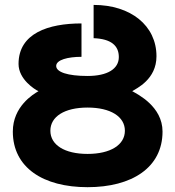

<svg xmlns="http://www.w3.org/2000/svg" viewBox="-20 -756 720 789"><path d="M56.2 -493.2C56.2 -430.2 122.6 -388.2 138.2 -381.3C116.2 -368.7 32.7 -318.4 32.7 -215.3C32.7 -67.4 157.2 13.2 339.8 13.2C522 13.2 647.9 -67.4 647.9 -215.3C647.9 -318.8 545.4 -368.7 523.4 -381.3C541 -393.1 623 -429.2 623 -524.9C623 -650.9 517.1 -735.8 364.7 -735.8V-599.1C437 -596.2 468.3 -568.4 468.3 -521.5C468.3 -473.1 421.9 -443.8 339.8 -443.8C257.3 -443.8 210.9 -460 210.9 -484.9C210.9 -510.3 259.3 -522.5 314.9 -522.5V-659.7C179.2 -659.7 56.2 -619.6 56.2 -493.2ZM339.8 -314C434.1 -314 493.2 -276.9 493.2 -218.8C493.2 -160.6 434.1 -123.5 339.8 -123.5C245.1 -123.5 187 -160.6 187 -218.8C187 -276.9 245.1 -314 339.8 -314Z"/></svg>

Font: Giphurs ExtraBold
Style: Regular
Weight: 800
Version: Version 1.000